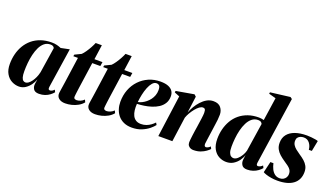

<svg xmlns="http://www.w3.org/2000/svg" viewBox="-72 -1360 3316 1915"><g transform="rotate(20 1586.0 -402.5)"><path d="M459.5 -89.5Q457 -70.5 461.8 -64.2Q466.5 -58 475.5 -58Q486.5 -58 497.5 -63.5Q508.5 -69 520 -82L532 -58.5Q518 -41 496.5 -24.8Q475 -8.5 446.8 1.5Q418.5 11.5 383.5 11.5Q340.5 11.5 325.2 -13.8Q310 -39 314.5 -69.5L322 -119Q312.5 -89.5 291.5 -59.5Q270.5 -29.5 239.8 -9Q209 11.5 171.5 11.5Q131 11.5 94 -8Q57 -27.5 33.8 -67.8Q10.5 -108 10.5 -170Q10.5 -225.5 23.5 -276.5Q36.5 -327.5 62.2 -370.5Q88 -413.5 126.5 -445.8Q165 -478 216.5 -496Q268 -514 331.5 -514Q362.5 -514 386.8 -507.8Q411 -501.5 432.5 -492.5L523 -511ZM368.5 -466.5Q366.5 -475 356.2 -482.8Q346 -490.5 327.5 -490.5Q289.5 -490.5 262.8 -468.8Q236 -447 218.2 -410.5Q200.5 -374 190 -329.5Q179.5 -285 175.2 -238.8Q171 -192.5 171 -152Q171 -109 177.8 -87Q184.5 -65 195.8 -57Q207 -49 219.5 -49Q234.5 -49 250.2 -60.5Q266 -72 281 -92.2Q296 -112.5 308 -139.2Q320 -166 327 -197Z M741.5 -186.5Q738 -161 735.2 -139.5Q732.5 -118 730.8 -103Q729 -88 729 -80.5Q729 -68 738.8 -62.8Q748.5 -57.5 759 -57.5Q778 -57.5 799.8 -66.8Q821.5 -76 836.5 -92L848.5 -66.5Q827 -40 796 -22.8Q765 -5.5 730.5 3Q696 11.5 662.5 11.5Q618.5 11.5 593.8 -9.8Q569 -31 572.5 -67Q573 -72 574.5 -82.2Q576 -92.5 578.2 -107.8Q580.5 -123 583.8 -144Q587 -165 591 -192.5L628.5 -458.5H579.5L583 -476.5L650.5 -509Q667 -525 685 -551.2Q703 -577.5 718.8 -606.2Q734.5 -635 744 -658.5H809.5L787.5 -502.5H873L866 -458.5H780.5Z M1058.5 -186.5Q1055 -161 1052.2 -139.5Q1049.5 -118 1047.8 -103Q1046 -88 1046 -80.5Q1046 -68 1055.8 -62.8Q1065.5 -57.5 1076 -57.5Q1095 -57.5 1116.8 -66.8Q1138.5 -76 1153.5 -92L1165.5 -66.5Q1144 -40 1113 -22.8Q1082 -5.5 1047.5 3Q1013 11.5 979.5 11.5Q935.5 11.5 910.8 -9.8Q886 -31 889.5 -67Q890 -72 891.5 -82.2Q893 -92.5 895.2 -107.8Q897.5 -123 900.8 -144Q904 -165 908 -192.5L945.5 -458.5H896.5L900 -476.5L967.5 -509Q984 -525 1002 -551.2Q1020 -577.5 1035.8 -606.2Q1051.5 -635 1061 -658.5H1126.5L1104.5 -502.5H1190L1183 -458.5H1097.5Z M1594.5 -97.5Q1580 -77.5 1549 -51.8Q1518 -26 1472.5 -7.2Q1427 11.5 1368.5 11.5Q1319 11.5 1282.2 -5.5Q1245.5 -22.5 1222 -51.2Q1198.5 -80 1187 -116.2Q1175.5 -152.5 1175.5 -191.5Q1175.5 -261.5 1198.2 -321Q1221 -380.5 1263 -424.8Q1305 -469 1361.5 -493.8Q1418 -518.5 1484.5 -518.5Q1537 -518.5 1569 -505Q1601 -491.5 1615.8 -468.2Q1630.5 -445 1630.5 -415Q1630.5 -371 1611.2 -339.5Q1592 -308 1559.8 -287Q1527.5 -266 1488.8 -253.8Q1450 -241.5 1410.5 -235.8Q1371 -230 1338 -229Q1335.5 -194 1339.2 -162.2Q1343 -130.5 1354.8 -106.2Q1366.5 -82 1388.2 -67.8Q1410 -53.5 1443 -53.5Q1473 -53.5 1498.8 -63Q1524.5 -72.5 1545.2 -87.5Q1566 -102.5 1581.5 -119.5ZM1452.5 -489Q1428.5 -489 1409.2 -466.5Q1390 -444 1375.8 -408Q1361.5 -372 1352.5 -330Q1343.5 -288 1340 -249Q1360 -252.5 1381.5 -263Q1403 -273.5 1423 -289.8Q1443 -306 1459 -327.2Q1475 -348.5 1484.5 -374.5Q1494 -400.5 1494 -430.5Q1494 -464.5 1482.8 -476.8Q1471.5 -489 1452.5 -489Z M1842.5 -321Q1854.5 -353 1874.2 -387Q1894 -421 1920.8 -450.2Q1947.5 -479.5 1979.5 -497.5Q2011.5 -515.5 2048.5 -515.5Q2102 -515.5 2127.2 -484Q2152.5 -452.5 2152.5 -409.5Q2152.5 -382.5 2149.5 -355.2Q2146.5 -328 2142.2 -300.2Q2138 -272.5 2134.5 -244Q2131 -218 2126.5 -187.8Q2122 -157.5 2118.5 -130.8Q2115 -104 2113 -87.5Q2113 -70 2118.5 -64Q2124 -58 2131.5 -58Q2140 -58 2151.8 -63.5Q2163.5 -69 2176.5 -82L2188 -59Q2175.5 -45 2153 -28.8Q2130.5 -12.5 2098 -0.2Q2065.5 12 2021.5 12Q2007.5 12 1993 6Q1978.5 0 1968.8 -13.2Q1959 -26.5 1959 -48.5Q1959 -57.5 1961 -77Q1963 -96.5 1966.2 -121.5Q1969.5 -146.5 1973.2 -172.2Q1977 -198 1980.5 -219.5Q1984 -245 1987.5 -268.5Q1991 -292 1993.8 -312.2Q1996.5 -332.5 1998 -348.2Q1999.5 -364 1999.5 -373Q1999.5 -388.5 1997.2 -399Q1995 -409.5 1988.8 -414.8Q1982.5 -420 1970 -420Q1953 -420 1933.5 -405.8Q1914 -391.5 1895 -368.2Q1876 -345 1859.8 -317.5Q1843.5 -290 1834 -263L1797.5 0H1648.5L1709 -443L1654 -465.5L1656.5 -482L1845.5 -515L1865.5 -497Z M2668.5 -89Q2666.5 -71.5 2670.5 -64.8Q2674.5 -58 2683.5 -58Q2695 -58 2707 -63.8Q2719 -69.5 2731 -82L2743 -58.5Q2728.5 -40.5 2706.2 -24.2Q2684 -8 2655.5 1.8Q2627 11.5 2593.5 11.5Q2551 11.5 2535.8 -14.2Q2520.5 -40 2524.5 -69.5L2531 -120Q2521.5 -88 2499.8 -58Q2478 -28 2445.8 -8.2Q2413.5 11.5 2371 11.5Q2330.5 11.5 2293.5 -8Q2256.5 -27.5 2233.5 -69.2Q2210.5 -111 2210.5 -176.5Q2210.5 -229.5 2223.2 -279.8Q2236 -330 2261 -373.2Q2286 -416.5 2324.5 -448.8Q2363 -481 2414 -499.2Q2465 -517.5 2529.5 -517.5Q2545 -517.5 2559 -515Q2573 -512.5 2582 -509.5L2618 -754.5L2543 -775L2545.5 -791L2754.5 -817L2774 -802.5ZM2575 -464Q2573.5 -473.5 2562.2 -482.2Q2551 -491 2531 -491Q2493.5 -491 2466 -469Q2438.5 -447 2420 -410.2Q2401.5 -373.5 2390.5 -329Q2379.5 -284.5 2375 -238.2Q2370.5 -192 2370.5 -151.5Q2370.5 -109 2379.2 -87Q2388 -65 2401 -57Q2414 -49 2427 -49Q2448 -49 2469.2 -67.2Q2490.5 -85.5 2506.8 -112.8Q2523 -140 2529.5 -166Z M3138 -384.5H3106Q3103 -424 3080.2 -453.8Q3057.5 -483.5 3017.5 -483.5Q2999 -483.5 2982.8 -477Q2966.5 -470.5 2956.2 -457.2Q2946 -444 2946 -422Q2946 -398 2958 -379Q2970 -360 2989.8 -344Q3009.5 -328 3033.5 -312Q3066 -291 3090 -269.8Q3114 -248.5 3127.8 -222.5Q3141.5 -196.5 3141.5 -160.5Q3141.5 -119 3126.5 -86.8Q3111.5 -54.5 3082.5 -32.5Q3053.5 -10.5 3011.5 0.8Q2969.5 12 2914.5 12Q2881.5 12 2849.2 6.8Q2817 1.5 2792.8 -6.8Q2768.5 -15 2760 -21.5L2787.5 -138.5H2820Q2826.5 -107.5 2839.8 -80Q2853 -52.5 2875 -35.2Q2897 -18 2929 -18Q2950.5 -18 2967.2 -27.5Q2984 -37 2993.5 -53.5Q3003 -70 3003 -90Q3003 -113 2993.2 -129.8Q2983.5 -146.5 2963.5 -162Q2943.5 -177.5 2913.5 -197Q2885 -216 2861 -237.5Q2837 -259 2822.5 -286.5Q2808 -314 2808 -351Q2808 -404 2836.2 -440Q2864.5 -476 2916.5 -494.5Q2968.5 -513 3041 -513Q3063 -513 3087.8 -510.5Q3112.5 -508 3132.5 -504.5Q3152.5 -501 3160 -497Z"/></g></svg>

Font: Merriweather 144pt ExtraBold
Style: Italic
Weight: 800
Italic angle: -7.8°
Version: Version 2.101